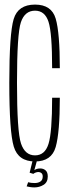

<svg xmlns="http://www.w3.org/2000/svg" viewBox="-20 -699 315 836"><path d="M132.5 4Q59.5 4 40 -60.5Q20.5 -125 20.5 -339Q20.5 -552.5 39.5 -615.8Q58.5 -679 132.5 -679Q204.5 -679 222.5 -617.8Q240.5 -556.5 240.5 -402H207Q207 -556 191.2 -604.2Q175.5 -652.5 132.5 -652.5Q88 -652.5 71 -602.2Q54 -552 54 -339Q54 -125.5 71.5 -74Q89 -22.5 132.5 -22.5Q175.5 -22.5 191.2 -72.5Q207 -122.5 207 -273.5H240.5Q240.5 -122 222.5 -59Q204.5 4 132.5 4ZM130 117Q119.5 117 110.8 115.5Q102 114 96 112.5L102.5 94.5Q114 98 130.5 98Q146.5 98 156.2 91.2Q166 84.5 166 69.5Q166 59.5 160.5 54.8Q155 50 148 50Q135.5 50 125 58L109 53L122 0H141L129.5 42Q139.5 34.5 155.5 34.5Q169 34.5 178.5 42.8Q188 51 188 69.5Q188 94.5 169.8 105.8Q151.5 117 130 117Z"/></svg>

Font: Anybody Condensed ExtraLight
Style: Regular
Weight: 200
Width: 3
Designer: Tyler Finck
Foundry: Etcetera Type Company
Version: Version 1.010; ttfautohint (v1.8.3) -l 8 -r 50 -G 200 -x 14 